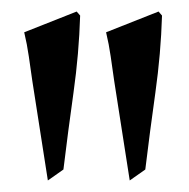

<svg xmlns="http://www.w3.org/2000/svg" viewBox="-20 -777 327 333"><path d="M261 -750Q259 -684 249.5 -616.5Q240 -549 232 -483L205 -464L178 -637Q175 -658 172 -679Q169 -700 164 -721L255 -757ZM119 -750Q117 -684 107.5 -616.5Q98 -549 90 -483L63 -464L36 -637Q33 -658 30 -679Q27 -700 22 -721L113 -757Z"/></svg>

Font: Teutonic
Style: Regular
Weight: 400
Designer: Peter Wiegel
Foundry: Peter Wiegel
Version: 1.000